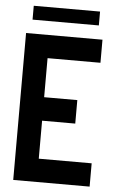

<svg xmlns="http://www.w3.org/2000/svg" viewBox="-56 -851 546 890"><g transform="rotate(5 217.0 -406.0)"><path d="M64.5 -748V-812.5H373V-748ZM40 0V-683.6H395.5V-576.2H149.4V-394.5H303.7V-285.2H149.4V-108.4H395.5V0Z"/></g></svg>

Font: Post No Bills Colombo
Style: Bold
Weight: 700
Designer: Kosala Senevirathne, Siva Puranthara, Lasantha Premarathna, Tharique Azeez
Foundry: Mooniak
Version: Version 1.220 ; ttfautohint (v1.6)